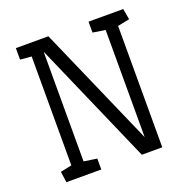

<svg xmlns="http://www.w3.org/2000/svg" viewBox="-124 -808 907 926"><g transform="rotate(-20 329.5 -345.5)"><path d="M62 0 54 -56 112 -68V-627L54 -632V-691H221L491 -75V-625L427 -635V-691H605L615 -635L554 -623V0H449L174 -629V-66L241 -56V0Z"/></g></svg>

Font: Kreon Light
Style: Regular
Weight: 300
Designer: Julia Petretta
Foundry: Julia Petretta and Eli Heuer
Version: Version 2.002